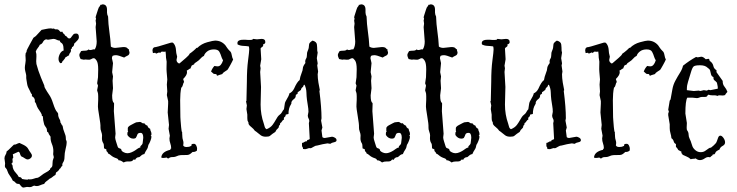

<svg xmlns="http://www.w3.org/2000/svg" viewBox="-32 -720 3355 874"><path d="M314.5 -567.4Q327.1 -567.4 327.1 -550.8Q327.1 -543 319.8 -535.6Q312.5 -528.3 309.6 -524.9Q306.6 -521.5 305.7 -521.5Q305.7 -508.8 294.9 -504.9L295.9 -502.9Q295.9 -499 290 -495.1Q291 -494.1 291 -488.8Q291 -483.4 286.6 -479Q282.2 -474.6 282.2 -467.8Q277.3 -466.8 274.4 -463.9Q271.5 -460.9 266.6 -460Q264.6 -455.1 261.7 -451.7Q258.8 -448.2 255.9 -444.3Q252 -442.4 251 -437.5Q250 -432.6 244.1 -432.6H242.2Q234.4 -440.4 234.4 -451.7Q234.4 -462.9 240.7 -475.1Q247.1 -487.3 257.8 -490.2Q256.8 -497.1 256.8 -503.4Q256.8 -509.8 254.4 -516.1Q252 -522.5 246.6 -525.4Q241.2 -528.3 240.2 -535.2Q232.4 -535.2 225.6 -539.1Q218.8 -543 210.9 -543L186.5 -539.1Q183.6 -539.1 177.7 -541Q168 -538.1 163.6 -528.8Q159.2 -519.5 149.4 -516.6Q145.5 -507.8 139.6 -501Q133.8 -494.1 130.9 -485.4Q134.8 -473.6 133.8 -462.9Q132.8 -452.1 132.8 -441.4L133.8 -428.7Q141.6 -398.4 154.8 -366.2Q168 -334 168.9 -332.5Q169.9 -331.1 169.9 -327.6Q169.9 -324.2 173.8 -317.4Q177.7 -310.5 182.1 -303.2Q186.5 -295.9 191.4 -289.1Q196.3 -282.2 200.7 -272.9Q205.1 -263.7 210 -248.5Q214.8 -233.4 219.2 -224.1Q223.6 -214.8 226.1 -212.4Q228.5 -210 231 -206.1Q233.4 -202.1 232.9 -198.2Q232.4 -194.3 234.4 -188Q236.3 -181.6 239.7 -176.3Q243.2 -170.9 243.2 -162.1Q246.1 -159.2 247.6 -154.8Q249 -150.4 252.9 -147.5Q254.9 -131.8 261.2 -117.2Q267.6 -102.5 267.6 -92.3Q267.6 -82 269.5 -81.1Q271.5 -80.1 271.5 -70.8Q271.5 -61.5 266.6 -42Q261.7 -22.5 261.7 -6.3Q261.7 9.8 255.9 18.1Q250 26.4 252 35.2Q247.1 37.1 245.1 42.5Q243.2 47.9 237.3 49.8Q238.3 50.8 238.3 51.8Q238.3 52.7 231.9 58.6Q225.6 64.5 223.6 64.5Q220.7 73.2 220.7 76.2Q212.9 80.1 207 85.4Q201.2 90.8 193.4 93.8Q187.5 99.6 180.2 104.5Q172.9 109.4 168.9 117.2Q160.2 119.1 151.4 123Q142.6 127 136.2 127Q129.9 127 124 125Q119.1 126 114.7 128.9Q110.4 131.8 103.5 131.8L90.8 130.9L75.2 133.8Q69.3 133.8 64.5 127.9Q59.6 122.1 55.7 117.2H52.7Q43 117.2 38.6 111.3Q34.2 105.5 26.4 102.5Q20.5 89.8 12.7 79.6Q4.9 69.3 2 59.1Q-1 48.8 -5.4 45.4Q-9.8 42 -9.8 36.1L-8.8 23.4L-11.7 1Q-11.7 -7.8 -6.8 -15.1Q-2 -22.5 -2 -30.3Q0 -30.3 31.2 -61.5Q39.1 -61.5 43.9 -64.5Q48.8 -67.4 56.6 -69.3L75.2 -60.5Q90.8 -52.7 96.2 -42.5Q101.6 -32.2 107.4 -24.9Q113.3 -17.6 113.3 -11.2Q113.3 -4.9 106.9 0.5Q100.6 5.9 94.2 5.9Q87.9 5.9 80.6 0.5Q73.2 -4.9 65.4 -7.8Q60.5 -12.7 59.1 -20Q57.6 -27.3 51.8 -29.3L26.4 -17.6L28.3 -3.9V-2Q23.4 2 25.4 11.7Q27.3 21.5 19.5 25.4Q25.4 30.3 25.4 36.1Q25.4 42 28.8 50.3Q32.2 58.6 40.5 67.4Q48.8 76.2 53.7 85.9H55.7Q64.5 85.9 68.4 94.7Q83 97.7 89.8 97.7H94.7L96.7 95.7L102.5 96.7Q113.3 96.7 122.1 93.3Q130.9 89.8 140.6 88.9Q148.4 85 154.3 80.1Q160.2 75.2 166 71.3Q171.9 67.4 177.7 64.5Q183.6 61.5 189.5 57.6L191.4 53.7H195.3Q196.3 51.8 195.8 50.8Q195.3 49.8 196.8 47.4Q198.2 44.9 201.2 43Q204.1 41 205.6 37.1Q207 33.2 207 24.9Q207 16.6 208 11.7Q209 6.8 210.9 2.4Q212.9 -2 212.9 -4.9L210 -17.6L210.9 -32.2Q210.9 -48.8 204.1 -64.9Q197.3 -81.1 198.2 -97.7Q194.3 -103.5 190.4 -109.4L187.5 -117.2L182.6 -120.1L180.7 -133.8Q178.7 -138.7 173.8 -145Q168.9 -151.4 168 -158.2Q167 -165 165.5 -169.4Q164.1 -173.8 164.1 -179.7Q164.1 -185.5 163.1 -189.5Q161.1 -193.4 159.7 -191.9Q158.2 -190.4 158.2 -197.3V-198.2Q155.3 -206.1 147.5 -216.8Q139.6 -227.5 136.2 -235.8Q132.8 -244.1 131.8 -248.5Q130.9 -252.9 126 -255.9Q127 -256.8 127 -259.8Q127 -275.4 113.3 -282.2V-289.1Q113.3 -293 111.8 -293Q110.4 -293 109.4 -294.9L103.5 -307.6Q93.8 -324.2 91.8 -336.4Q89.8 -348.6 88.4 -356.9Q86.9 -365.2 87.4 -370.6Q87.9 -376 86.4 -382.3Q85 -388.7 83 -396.5Q81.1 -404.3 81.1 -411.6Q81.1 -418.9 83.5 -432.1Q85.9 -445.3 84.5 -456.5Q83 -467.8 85 -478.5L88.9 -483.4V-487.3Q88.9 -491.2 104 -518.6Q119.1 -545.9 120.1 -547.9Q122.1 -549.8 125.5 -551.8Q128.9 -553.7 130.9 -555.7L157.2 -584Q168 -585.9 178.7 -588.4Q189.5 -590.8 200.2 -590.8L210 -588.9Q211.9 -588.9 211.9 -590.3Q211.9 -591.8 213.9 -590.8L215.8 -587.9Q219.7 -585.9 224.6 -586.4Q229.5 -586.9 232.9 -585Q236.3 -583 239.7 -578.6Q243.2 -574.2 245.1 -574.7Q247.1 -575.2 248 -575.2Q249 -575.2 251 -576.2L252.9 -574.2Q253.9 -569.3 256.8 -567.4Q259.8 -565.4 263.7 -560.5V-556.6L267.6 -557.6Q277.3 -544.9 282.7 -544.9Q288.1 -544.9 290.5 -548.3Q293 -551.8 295.9 -555.7Q298.8 -559.6 302.2 -563.5Q305.7 -567.4 314.5 -567.4Z M587.9 -163.1 604.5 -165Q609.4 -165 613.8 -161.1Q618.2 -157.2 625 -159.2Q627.9 -152.3 639.6 -147.5Q640.6 -138.7 651.4 -133.8Q652.3 -126 655.3 -120.6Q658.2 -115.2 657.2 -107.4V-105.5L654.3 -103.5Q654.3 -101.6 655.8 -101.6Q657.2 -101.6 657.2 -96.2Q657.2 -90.8 652.8 -79.1Q648.4 -67.4 643.6 -60.5Q641.6 -46.9 635.7 -38.6Q629.9 -30.3 625 -18.6Q616.2 -17.6 609.4 -10.7Q602.5 -3.9 599.6 -4.4Q596.7 -4.9 591.3 -2Q585.9 1 583 7.8L578.1 5.9Q575.2 5.9 573.2 9.3Q571.3 12.7 565.4 14.2Q559.6 15.6 549.8 15.1Q540 14.6 530.3 19.5Q517.6 8.8 507.8 9.8Q505.9 2.9 498 0.5Q490.2 -2 483.9 -5.4Q477.5 -8.8 472.2 -13.7Q466.8 -18.6 460 -21.5Q459 -27.3 455.1 -29.8Q451.2 -32.2 452.1 -40L441.4 -44.9V-48.8Q441.4 -63.5 438 -68.4Q434.6 -73.2 433.1 -80.1Q431.6 -86.9 432.1 -92.3Q432.6 -97.7 432.6 -104Q432.6 -110.4 428.7 -121.1Q424.8 -131.8 425.3 -140.1Q425.8 -148.4 424.3 -160.2Q422.9 -171.9 419.9 -189.5Q417 -207 415 -221.2Q413.1 -235.4 414.1 -245.6Q415 -255.9 415 -265.6V-282.2Q415 -294.9 412.6 -300.8Q410.2 -306.6 410.2 -309.6L414.1 -330.1L410.2 -340.8L414.1 -368.2L415 -404.3Q415 -433.6 407.7 -444.3Q400.4 -455.1 395 -455.1Q389.6 -455.1 383.8 -451.2Q377.9 -447.3 369.6 -448.2Q361.3 -449.2 356.4 -449.2L349.6 -448.2L335 -451.2Q329.1 -462.9 329.1 -468.8Q329.1 -474.6 332 -478.5Q335 -482.4 336.9 -487.3Q343.8 -489.3 355 -489.3Q366.2 -489.3 371.1 -495.1Q374 -492.2 378.9 -492.2Q383.8 -492.2 388.7 -494.1Q393.6 -496.1 399.4 -495.1Q408.2 -508.8 408.2 -531.2L403.3 -596.7L405.3 -612.3L403.3 -627Q405.3 -632.8 405.3 -634.8L403.3 -640.6Q403.3 -643.6 407.7 -656.7Q412.1 -669.9 414.1 -676.3Q416 -682.6 417.5 -685.5Q418.9 -688.5 421.9 -691.4Q424.8 -694.3 424.8 -698.2H428.7L434.6 -700.2Q455.1 -700.2 455.1 -675.8V-663.1Q455.1 -654.3 460 -644.5Q460.9 -610.4 465.8 -576.7Q470.7 -543 472.7 -507.8Q481.4 -502 493.2 -502L529.3 -505.9Q543.9 -505.9 547.9 -500.5Q551.8 -495.1 555.7 -495.1L554.7 -492.2L557.6 -481.4Q557.6 -470.7 548.8 -466.8Q540 -462.9 533.2 -458Q505.9 -468.8 496.1 -468.8Q486.3 -468.8 480.5 -465.8Q477.5 -460 477.5 -455.1L482.4 -432.6L478.5 -391.6L482.4 -372.1L480.5 -352.5L482.4 -318.4L478.5 -286.1Q478.5 -255.9 486.3 -252Q487.3 -251 487.3 -247.1L486.3 -213.9L494.1 -111.3L492.2 -94.7Q492.2 -87.9 496.1 -76.2Q500 -64.5 502 -57.6Q503.9 -50.8 505.9 -48.3Q507.8 -45.9 511.7 -44.9Q515.6 -43.9 518.1 -42Q520.5 -40 520.5 -38.1Q520.5 -36.1 522.5 -33.2Q524.4 -30.3 532.2 -26.4Q540 -22.5 548.3 -22.5Q556.6 -22.5 565.9 -26.4Q575.2 -30.3 582 -34.7Q588.9 -39.1 594.7 -43.5Q600.6 -47.9 607.4 -48.8L606.4 -50.8Q606.4 -54.7 610.8 -58.1Q615.2 -61.5 617.2 -67.4L620.1 -92.8Q620.1 -115.2 607.9 -115.2Q595.7 -115.2 593.3 -107.4Q590.8 -99.6 585.9 -91.8Q581.1 -88.9 575.2 -88.9Q558.6 -88.9 547.9 -105.5V-114.3Q547.9 -120.1 551.8 -120.1Q549.8 -122.1 549.8 -125V-137.7Q551.8 -144.5 563 -150.4Q574.2 -156.2 579.6 -159.2Q585 -162.1 587.9 -163.1Z M774.4 -461.9 771.5 -447.3Q771.5 -436.5 783.2 -430.7Q786.1 -431.6 793 -438Q799.8 -444.3 814.5 -456.5Q829.1 -468.8 831.1 -475.6Q838.9 -480.5 849.6 -489.7Q860.4 -499 862.3 -502H866.2Q884.8 -520.5 911.6 -527.8Q938.5 -535.2 947.3 -535.2Q975.6 -535.2 994.1 -513.7Q998 -507.8 1002.4 -501.5Q1006.8 -495.1 1014.6 -487.3Q1020.5 -483.4 1022.9 -469.2Q1025.4 -455.1 1029.3 -449.2Q1027.3 -445.3 1023.9 -438Q1020.5 -430.7 1016.1 -423.3Q1011.7 -416 1008.3 -409.7Q1004.9 -403.3 1002.4 -401.4Q1000 -399.4 991.2 -394Q982.4 -388.7 979.5 -382.8Q978.5 -381.8 970.2 -379.9Q961.9 -377.9 960 -376H958Q955.1 -375 954.6 -377.9Q954.1 -380.9 952.1 -382.8H948.2Q940.4 -382.8 937.5 -386.7L928.7 -394.5Q934.6 -410.2 944.3 -419.9Q952.1 -418 959 -418Q974.6 -418 983.4 -445.3Q977.5 -455.1 975.1 -463.9Q972.7 -472.7 966.8 -483.9Q960.9 -495.1 941.9 -495.1Q922.9 -495.1 911.1 -485.8Q899.4 -476.6 896.5 -465.8Q887.7 -461.9 880.9 -453.6Q874 -445.3 863.3 -438.5Q852.5 -431.6 852.5 -430.2Q852.5 -428.7 852.1 -427.7Q851.6 -426.8 849.1 -425.8Q846.7 -424.8 840.8 -421.9Q838.9 -418.9 837.9 -415.5Q836.9 -412.1 835 -408.2Q830.1 -407.2 826.7 -403.8Q823.2 -400.4 818.4 -399.4L819.3 -390.6Q819.3 -377.9 801.8 -360.4L805.7 -347.7V-346.7Q801.8 -340.8 800.3 -333Q798.8 -325.2 793 -320.3Q788.1 -295.9 788.1 -263.7L789.1 -186.5Q789.1 -181.6 790 -171.4Q791 -161.1 792.5 -141.6Q793.9 -122.1 797.9 -115.2L796.9 -111.3Q797.9 -109.4 797.9 -100.1Q797.9 -90.8 801.3 -80.6Q804.7 -70.3 801.8 -58.6Q804.7 -50.8 817.4 -50.8Q830.1 -50.8 835 -54.7H835.9Q839.8 -54.7 839.4 -57.6Q838.9 -60.5 840.8 -63.5Q844.7 -65.4 851.1 -65.4Q857.4 -65.4 861.3 -57.6Q865.2 -49.8 865.2 -43.5Q865.2 -37.1 864.3 -34.2Q855.5 -27.3 844.7 -28.3Q841.8 -26.4 838.4 -22.9Q835 -19.5 829.1 -16.6Q823.2 -13.7 805.7 -14.2Q788.1 -14.6 780.8 -12.2Q773.4 -9.8 772 -8.8Q770.5 -7.8 765.1 -6.3Q759.8 -4.9 751 -4.9Q742.2 -4.9 735.4 1H733.4Q730.5 1 729.5 -0.5Q728.5 -2 726.6 -2.9Q716.8 -1 710.9 -1Q705.1 -1 702.1 -2.9Q704.1 -29.3 743.2 -38.1Q743.2 -43 747.1 -43.9V-45.9Q747.1 -56.6 743.2 -67.4Q739.3 -78.1 739.3 -89.8L741.2 -102.5L735.4 -133.8L737.3 -151.4L731.4 -208L733.4 -248Q733.4 -253.9 733.4 -259.8L727.5 -287.1L729.5 -303.7L727.5 -335L729.5 -358.4L726.6 -392.6Q725.6 -404.3 726.1 -416Q726.6 -427.7 726.6 -439.5L723.6 -458Q723.6 -469.7 721.7 -485.4Q715.8 -483.4 708.5 -484.9Q701.2 -486.3 697.3 -478.5Q693.4 -481.4 692.4 -481.4L677.7 -475.6Q676.8 -480.5 672.4 -479.5Q668 -478.5 665 -478.5H664.1Q662.1 -487.3 662.1 -490.2Q662.1 -505.9 677.7 -505.9L689.5 -508.8Q720.7 -517.6 734.9 -522.5Q749 -527.3 752.9 -526.4Q756.8 -525.4 760.7 -519.5Q764.6 -513.7 766.6 -506.8Q768.6 -500 769 -492.7Q769.5 -485.4 770.5 -478.5Z M1436.5 -63.5 1412.1 -57.6Q1404.3 -57.6 1397 -52.7Q1389.6 -47.9 1385.7 -46.4Q1381.8 -44.9 1379.4 -45.4Q1377 -45.9 1375 -45.9L1359.4 -41H1353.5L1350.6 -42Q1346.7 -40 1347.2 -43Q1347.7 -45.9 1346.2 -48.8Q1344.7 -51.8 1343.8 -52.7Q1342.8 -53.7 1342.8 -58.6V-69.3Q1349.6 -70.3 1353.5 -73.7Q1357.4 -77.1 1365.2 -77.1Q1365.2 -83 1370.6 -83.5Q1376 -84 1377.9 -87.9L1374 -159.2L1376 -168.9Q1376 -174.8 1372.6 -180.7Q1369.1 -186.5 1369.1 -194.3L1372.1 -210.9Q1372.1 -224.6 1369.6 -237.8Q1367.2 -251 1365.2 -266.6Q1363.3 -282.2 1362.8 -299.8Q1362.3 -317.4 1354.5 -334H1352.5Q1350.6 -334 1349.6 -330.1Q1348.6 -326.2 1346.7 -324.2Q1338.9 -319.3 1337.9 -310.5Q1334 -308.6 1331.1 -305.7Q1328.1 -302.7 1323.2 -300.8V-298.8Q1324.2 -293.9 1320.8 -292Q1317.4 -290 1314.5 -288.1V-286.1Q1314.5 -275.4 1307.1 -270Q1299.8 -264.6 1296.9 -259.8Q1293.9 -254.9 1294.4 -252.4Q1294.9 -250 1293.9 -247.6Q1293 -245.1 1292 -244.1Q1281.2 -227.5 1281.2 -201.2L1268.6 -198.2Q1268.6 -190.4 1263.7 -187.5Q1258.8 -184.6 1260.7 -175.8Q1254.9 -173.8 1252 -168Q1249 -162.1 1243.2 -159.2V-156.2Q1243.2 -151.4 1240.2 -149.9Q1237.3 -148.4 1237.3 -143.6Q1237.3 -138.7 1231.4 -133.8Q1225.6 -128.9 1224.1 -125Q1222.7 -121.1 1220.7 -119.1L1209 -111.3Q1201.2 -105.5 1196.8 -101.6Q1192.4 -97.7 1178.2 -97.7Q1164.1 -97.7 1155.3 -104Q1146.5 -110.4 1141.1 -115.2Q1135.7 -120.1 1127.9 -125Q1123 -132.8 1113.3 -140.6Q1103.5 -148.4 1101.1 -152.8Q1098.6 -157.2 1099.1 -160.2Q1099.6 -163.1 1096.7 -167Q1093.8 -170.9 1093.8 -182.6V-198.2Q1089.8 -221.7 1089.8 -223.6L1091.8 -240.2L1087.9 -258.8L1089.8 -260.7L1091.8 -347.7Q1091.8 -404.3 1097.2 -444.8Q1102.5 -485.4 1102.5 -494.6Q1102.5 -503.9 1100.6 -508.8Q1087.9 -510.7 1074.7 -511.2Q1061.5 -511.7 1049.8 -517.6Q1048.8 -519.5 1048.8 -524.4Q1048.8 -541 1085 -539.1Q1093.8 -538.1 1098.6 -538.1H1107.4Q1111.3 -538.1 1116.2 -539.1L1120.1 -543L1137.7 -541L1159.2 -543Q1175.8 -543 1175.8 -528.3Q1175.8 -520.5 1165 -517.6Q1166 -516.6 1166 -512.7Q1166 -508.8 1160.2 -505.4Q1154.3 -502 1154.3 -499L1157.2 -450.2L1152.3 -420.9L1154.3 -409.2L1152.3 -392.6L1156.2 -324.2L1154.3 -244.1Q1154.3 -198.2 1168.9 -157.2Q1170.9 -150.4 1172.9 -143.1Q1174.8 -135.7 1181.6 -131.8Q1200.2 -139.6 1209 -151.9Q1217.8 -164.1 1222.2 -172.4Q1226.6 -180.7 1231 -187Q1235.4 -193.4 1238.8 -195.8Q1242.2 -198.2 1246.1 -202.1Q1250 -206.1 1252.9 -211.9Q1255.9 -217.8 1260.7 -222.7Q1262.7 -232.4 1263.7 -242.7Q1264.6 -252.9 1267.6 -257.8Q1285.2 -287.1 1285.2 -294.9Q1298.8 -300.8 1306.6 -316.4Q1320.3 -347.7 1332 -355.5Q1334 -370.1 1340.3 -385.7Q1346.7 -401.4 1346.7 -409.7Q1346.7 -418 1358.4 -433.6Q1357.4 -434.6 1357.4 -440.9Q1357.4 -447.3 1361.3 -453.1Q1365.2 -459 1365.2 -470.2Q1365.2 -481.4 1367.7 -485.8Q1370.1 -490.2 1372.1 -497.1Q1374 -503.9 1374 -508.8Q1374 -513.7 1375 -517.6Q1375 -525.4 1390.6 -535.2Q1409.2 -530.3 1410.6 -517.1Q1412.1 -503.9 1412.1 -489.3L1414.1 -480.5L1410.2 -455.1L1414.1 -431.6L1412.1 -421.9L1416 -394.5L1414.1 -381.8Q1414.1 -365.2 1417.5 -343.8Q1420.9 -322.3 1422.4 -317.9Q1423.8 -313.5 1423.8 -310.5Q1423.8 -307.6 1421.9 -306.6Q1431.6 -230.5 1431.6 -181.6L1429.7 -170.9L1435.5 -139.6L1431.6 -126L1435.5 -95.7Q1439.5 -91.8 1446.3 -91.8L1479.5 -97.7Q1484.4 -97.7 1492.2 -93.3Q1500 -88.9 1500 -82Q1500 -75.2 1491.2 -73.2Q1482.4 -71.3 1479 -69.8Q1475.6 -68.4 1474.1 -66.9Q1472.7 -65.4 1470.7 -65.4L1459 -67.4Z M1764.6 -163.1 1781.2 -165Q1786.1 -165 1790.5 -161.1Q1794.9 -157.2 1801.8 -159.2Q1804.7 -152.3 1816.4 -147.5Q1817.4 -138.7 1828.1 -133.8Q1829.1 -126 1832 -120.6Q1835 -115.2 1834 -107.4V-105.5L1831.1 -103.5Q1831.1 -101.6 1832.5 -101.6Q1834 -101.6 1834 -96.2Q1834 -90.8 1829.6 -79.1Q1825.2 -67.4 1820.3 -60.5Q1818.4 -46.9 1812.5 -38.6Q1806.6 -30.3 1801.8 -18.6Q1793 -17.6 1786.1 -10.7Q1779.3 -3.9 1776.4 -4.4Q1773.4 -4.9 1768.1 -2Q1762.7 1 1759.8 7.8L1754.9 5.9Q1752 5.9 1750 9.3Q1748 12.7 1742.2 14.2Q1736.3 15.6 1726.6 15.1Q1716.8 14.6 1707 19.5Q1694.3 8.8 1684.6 9.8Q1682.6 2.9 1674.8 0.5Q1667 -2 1660.6 -5.4Q1654.3 -8.8 1648.9 -13.7Q1643.6 -18.6 1636.7 -21.5Q1635.7 -27.3 1631.8 -29.8Q1627.9 -32.2 1628.9 -40L1618.2 -44.9V-48.8Q1618.2 -63.5 1614.7 -68.4Q1611.3 -73.2 1609.9 -80.1Q1608.4 -86.9 1608.9 -92.3Q1609.4 -97.7 1609.4 -104Q1609.4 -110.4 1605.5 -121.1Q1601.6 -131.8 1602.1 -140.1Q1602.5 -148.4 1601.1 -160.2Q1599.6 -171.9 1596.7 -189.5Q1593.8 -207 1591.8 -221.2Q1589.8 -235.4 1590.8 -245.6Q1591.8 -255.9 1591.8 -265.6V-282.2Q1591.8 -294.9 1589.4 -300.8Q1586.9 -306.6 1586.9 -309.6L1590.8 -330.1L1586.9 -340.8L1590.8 -368.2L1591.8 -404.3Q1591.8 -433.6 1584.5 -444.3Q1577.1 -455.1 1571.8 -455.1Q1566.4 -455.1 1560.5 -451.2Q1554.7 -447.3 1546.4 -448.2Q1538.1 -449.2 1533.2 -449.2L1526.4 -448.2L1511.7 -451.2Q1505.9 -462.9 1505.9 -468.8Q1505.9 -474.6 1508.8 -478.5Q1511.7 -482.4 1513.7 -487.3Q1520.5 -489.3 1531.7 -489.3Q1543 -489.3 1547.9 -495.1Q1550.8 -492.2 1555.7 -492.2Q1560.5 -492.2 1565.4 -494.1Q1570.3 -496.1 1576.2 -495.1Q1585 -508.8 1585 -531.2L1580.1 -596.7L1582 -612.3L1580.1 -627Q1582 -632.8 1582 -634.8L1580.1 -640.6Q1580.1 -643.6 1584.5 -656.7Q1588.9 -669.9 1590.8 -676.3Q1592.8 -682.6 1594.2 -685.5Q1595.7 -688.5 1598.6 -691.4Q1601.6 -694.3 1601.6 -698.2H1605.5L1611.3 -700.2Q1631.8 -700.2 1631.8 -675.8V-663.1Q1631.8 -654.3 1636.7 -644.5Q1637.7 -610.4 1642.6 -576.7Q1647.5 -543 1649.4 -507.8Q1658.2 -502 1669.9 -502L1706.1 -505.9Q1720.7 -505.9 1724.6 -500.5Q1728.5 -495.1 1732.4 -495.1L1731.4 -492.2L1734.4 -481.4Q1734.4 -470.7 1725.6 -466.8Q1716.8 -462.9 1710 -458Q1682.6 -468.8 1672.9 -468.8Q1663.1 -468.8 1657.2 -465.8Q1654.3 -460 1654.3 -455.1L1659.2 -432.6L1655.3 -391.6L1659.2 -372.1L1657.2 -352.5L1659.2 -318.4L1655.3 -286.1Q1655.3 -255.9 1663.1 -252Q1664.1 -251 1664.1 -247.1L1663.1 -213.9L1670.9 -111.3L1668.9 -94.7Q1668.9 -87.9 1672.9 -76.2Q1676.8 -64.5 1678.7 -57.6Q1680.7 -50.8 1682.6 -48.3Q1684.6 -45.9 1688.5 -44.9Q1692.4 -43.9 1694.8 -42Q1697.3 -40 1697.3 -38.1Q1697.3 -36.1 1699.2 -33.2Q1701.2 -30.3 1709 -26.4Q1716.8 -22.5 1725.1 -22.5Q1733.4 -22.5 1742.7 -26.4Q1752 -30.3 1758.8 -34.7Q1765.6 -39.1 1771.5 -43.5Q1777.3 -47.9 1784.2 -48.8L1783.2 -50.8Q1783.2 -54.7 1787.6 -58.1Q1792 -61.5 1793.9 -67.4L1796.9 -92.8Q1796.9 -115.2 1784.7 -115.2Q1772.5 -115.2 1770 -107.4Q1767.6 -99.6 1762.7 -91.8Q1757.8 -88.9 1752 -88.9Q1735.4 -88.9 1724.6 -105.5V-114.3Q1724.6 -120.1 1728.5 -120.1Q1726.6 -122.1 1726.6 -125V-137.7Q1728.5 -144.5 1739.7 -150.4Q1751 -156.2 1756.3 -159.2Q1761.7 -162.1 1764.6 -163.1Z M2081.1 -163.1 2097.7 -165Q2102.5 -165 2106.9 -161.1Q2111.3 -157.2 2118.2 -159.2Q2121.1 -152.3 2132.8 -147.5Q2133.8 -138.7 2144.5 -133.8Q2145.5 -126 2148.4 -120.6Q2151.4 -115.2 2150.4 -107.4V-105.5L2147.5 -103.5Q2147.5 -101.6 2148.9 -101.6Q2150.4 -101.6 2150.4 -96.2Q2150.4 -90.8 2146 -79.1Q2141.6 -67.4 2136.7 -60.5Q2134.8 -46.9 2128.9 -38.6Q2123 -30.3 2118.2 -18.6Q2109.4 -17.6 2102.5 -10.7Q2095.7 -3.9 2092.8 -4.4Q2089.8 -4.9 2084.5 -2Q2079.1 1 2076.2 7.8L2071.3 5.9Q2068.4 5.9 2066.4 9.3Q2064.5 12.7 2058.6 14.2Q2052.7 15.6 2043 15.1Q2033.2 14.6 2023.4 19.5Q2010.7 8.8 2001 9.8Q1999 2.9 1991.2 0.5Q1983.4 -2 1977.1 -5.4Q1970.7 -8.8 1965.3 -13.7Q1960 -18.6 1953.1 -21.5Q1952.1 -27.3 1948.2 -29.8Q1944.3 -32.2 1945.3 -40L1934.6 -44.9V-48.8Q1934.6 -63.5 1931.2 -68.4Q1927.7 -73.2 1926.3 -80.1Q1924.8 -86.9 1925.3 -92.3Q1925.8 -97.7 1925.8 -104Q1925.8 -110.4 1921.9 -121.1Q1918 -131.8 1918.5 -140.1Q1918.9 -148.4 1917.5 -160.2Q1916 -171.9 1913.1 -189.5Q1910.2 -207 1908.2 -221.2Q1906.2 -235.4 1907.2 -245.6Q1908.2 -255.9 1908.2 -265.6V-282.2Q1908.2 -294.9 1905.8 -300.8Q1903.3 -306.6 1903.3 -309.6L1907.2 -330.1L1903.3 -340.8L1907.2 -368.2L1908.2 -404.3Q1908.2 -433.6 1900.9 -444.3Q1893.6 -455.1 1888.2 -455.1Q1882.8 -455.1 1877 -451.2Q1871.1 -447.3 1862.8 -448.2Q1854.5 -449.2 1849.6 -449.2L1842.8 -448.2L1828.1 -451.2Q1822.3 -462.9 1822.3 -468.8Q1822.3 -474.6 1825.2 -478.5Q1828.1 -482.4 1830.1 -487.3Q1836.9 -489.3 1848.1 -489.3Q1859.4 -489.3 1864.3 -495.1Q1867.2 -492.2 1872.1 -492.2Q1877 -492.2 1881.8 -494.1Q1886.7 -496.1 1892.6 -495.1Q1901.4 -508.8 1901.4 -531.2L1896.5 -596.7L1898.4 -612.3L1896.5 -627Q1898.4 -632.8 1898.4 -634.8L1896.5 -640.6Q1896.5 -643.6 1900.9 -656.7Q1905.3 -669.9 1907.2 -676.3Q1909.2 -682.6 1910.6 -685.5Q1912.1 -688.5 1915 -691.4Q1918 -694.3 1918 -698.2H1921.9L1927.7 -700.2Q1948.2 -700.2 1948.2 -675.8V-663.1Q1948.2 -654.3 1953.1 -644.5Q1954.1 -610.4 1959 -576.7Q1963.9 -543 1965.8 -507.8Q1974.6 -502 1986.3 -502L2022.5 -505.9Q2037.1 -505.9 2041 -500.5Q2044.9 -495.1 2048.8 -495.1L2047.9 -492.2L2050.8 -481.4Q2050.8 -470.7 2042 -466.8Q2033.2 -462.9 2026.4 -458Q1999 -468.8 1989.3 -468.8Q1979.5 -468.8 1973.6 -465.8Q1970.7 -460 1970.7 -455.1L1975.6 -432.6L1971.7 -391.6L1975.6 -372.1L1973.6 -352.5L1975.6 -318.4L1971.7 -286.1Q1971.7 -255.9 1979.5 -252Q1980.5 -251 1980.5 -247.1L1979.5 -213.9L1987.3 -111.3L1985.4 -94.7Q1985.4 -87.9 1989.3 -76.2Q1993.2 -64.5 1995.1 -57.6Q1997.1 -50.8 1999 -48.3Q2001 -45.9 2004.9 -44.9Q2008.8 -43.9 2011.2 -42Q2013.7 -40 2013.7 -38.1Q2013.7 -36.1 2015.6 -33.2Q2017.6 -30.3 2025.4 -26.4Q2033.2 -22.5 2041.5 -22.5Q2049.8 -22.5 2059.1 -26.4Q2068.4 -30.3 2075.2 -34.7Q2082 -39.1 2087.9 -43.5Q2093.8 -47.9 2100.6 -48.8L2099.6 -50.8Q2099.6 -54.7 2104 -58.1Q2108.4 -61.5 2110.4 -67.4L2113.3 -92.8Q2113.3 -115.2 2101.1 -115.2Q2088.9 -115.2 2086.4 -107.4Q2084 -99.6 2079.1 -91.8Q2074.2 -88.9 2068.4 -88.9Q2051.8 -88.9 2041 -105.5V-114.3Q2041 -120.1 2044.9 -120.1Q2043 -122.1 2043 -125V-137.7Q2044.9 -144.5 2056.2 -150.4Q2067.4 -156.2 2072.8 -159.2Q2078.1 -162.1 2081.1 -163.1Z M2548.8 -63.5 2524.4 -57.6Q2516.6 -57.6 2509.3 -52.7Q2502 -47.9 2498 -46.4Q2494.1 -44.9 2491.7 -45.4Q2489.3 -45.9 2487.3 -45.9L2471.7 -41H2465.8L2462.9 -42Q2459 -40 2459.5 -43Q2460 -45.9 2458.5 -48.8Q2457 -51.8 2456.1 -52.7Q2455.1 -53.7 2455.1 -58.6V-69.3Q2461.9 -70.3 2465.8 -73.7Q2469.7 -77.1 2477.5 -77.1Q2477.5 -83 2482.9 -83.5Q2488.3 -84 2490.2 -87.9L2486.3 -159.2L2488.3 -168.9Q2488.3 -174.8 2484.9 -180.7Q2481.4 -186.5 2481.4 -194.3L2484.4 -210.9Q2484.4 -224.6 2481.9 -237.8Q2479.5 -251 2477.5 -266.6Q2475.6 -282.2 2475.1 -299.8Q2474.6 -317.4 2466.8 -334H2464.8Q2462.9 -334 2461.9 -330.1Q2460.9 -326.2 2459 -324.2Q2451.2 -319.3 2450.2 -310.5Q2446.3 -308.6 2443.4 -305.7Q2440.4 -302.7 2435.5 -300.8V-298.8Q2436.5 -293.9 2433.1 -292Q2429.7 -290 2426.8 -288.1V-286.1Q2426.8 -275.4 2419.4 -270Q2412.1 -264.6 2409.2 -259.8Q2406.2 -254.9 2406.7 -252.4Q2407.2 -250 2406.2 -247.6Q2405.3 -245.1 2404.3 -244.1Q2393.6 -227.5 2393.6 -201.2L2380.9 -198.2Q2380.9 -190.4 2376 -187.5Q2371.1 -184.6 2373 -175.8Q2367.2 -173.8 2364.3 -168Q2361.3 -162.1 2355.5 -159.2V-156.2Q2355.5 -151.4 2352.5 -149.9Q2349.6 -148.4 2349.6 -143.6Q2349.6 -138.7 2343.8 -133.8Q2337.9 -128.9 2336.4 -125Q2335 -121.1 2333 -119.1L2321.3 -111.3Q2313.5 -105.5 2309.1 -101.6Q2304.7 -97.7 2290.5 -97.7Q2276.4 -97.7 2267.6 -104Q2258.8 -110.4 2253.4 -115.2Q2248 -120.1 2240.2 -125Q2235.4 -132.8 2225.6 -140.6Q2215.8 -148.4 2213.4 -152.8Q2210.9 -157.2 2211.4 -160.2Q2211.9 -163.1 2209 -167Q2206.1 -170.9 2206.1 -182.6V-198.2Q2202.1 -221.7 2202.1 -223.6L2204.1 -240.2L2200.2 -258.8L2202.1 -260.7L2204.1 -347.7Q2204.1 -404.3 2209.5 -444.8Q2214.8 -485.4 2214.8 -494.6Q2214.8 -503.9 2212.9 -508.8Q2200.2 -510.7 2187 -511.2Q2173.8 -511.7 2162.1 -517.6Q2161.1 -519.5 2161.1 -524.4Q2161.1 -541 2197.3 -539.1Q2206.1 -538.1 2210.9 -538.1H2219.7Q2223.6 -538.1 2228.5 -539.1L2232.4 -543L2250 -541L2271.5 -543Q2288.1 -543 2288.1 -528.3Q2288.1 -520.5 2277.3 -517.6Q2278.3 -516.6 2278.3 -512.7Q2278.3 -508.8 2272.5 -505.4Q2266.6 -502 2266.6 -499L2269.5 -450.2L2264.6 -420.9L2266.6 -409.2L2264.6 -392.6L2268.6 -324.2L2266.6 -244.1Q2266.6 -198.2 2281.2 -157.2Q2283.2 -150.4 2285.2 -143.1Q2287.1 -135.7 2293.9 -131.8Q2312.5 -139.6 2321.3 -151.9Q2330.1 -164.1 2334.5 -172.4Q2338.9 -180.7 2343.3 -187Q2347.7 -193.4 2351.1 -195.8Q2354.5 -198.2 2358.4 -202.1Q2362.3 -206.1 2365.2 -211.9Q2368.2 -217.8 2373 -222.7Q2375 -232.4 2376 -242.7Q2377 -252.9 2379.9 -257.8Q2397.5 -287.1 2397.5 -294.9Q2411.1 -300.8 2418.9 -316.4Q2432.6 -347.7 2444.3 -355.5Q2446.3 -370.1 2452.6 -385.7Q2459 -401.4 2459 -409.7Q2459 -418 2470.7 -433.6Q2469.7 -434.6 2469.7 -440.9Q2469.7 -447.3 2473.6 -453.1Q2477.5 -459 2477.5 -470.2Q2477.5 -481.4 2480 -485.8Q2482.4 -490.2 2484.4 -497.1Q2486.3 -503.9 2486.3 -508.8Q2486.3 -513.7 2487.3 -517.6Q2487.3 -525.4 2502.9 -535.2Q2521.5 -530.3 2522.9 -517.1Q2524.4 -503.9 2524.4 -489.3L2526.4 -480.5L2522.5 -455.1L2526.4 -431.6L2524.4 -421.9L2528.3 -394.5L2526.4 -381.8Q2526.4 -365.2 2529.8 -343.8Q2533.2 -322.3 2534.7 -317.9Q2536.1 -313.5 2536.1 -310.5Q2536.1 -307.6 2534.2 -306.6Q2543.9 -230.5 2543.9 -181.6L2542 -170.9L2547.9 -139.6L2543.9 -126L2547.9 -95.7Q2551.8 -91.8 2558.6 -91.8L2591.8 -97.7Q2596.7 -97.7 2604.5 -93.3Q2612.3 -88.9 2612.3 -82Q2612.3 -75.2 2603.5 -73.2Q2594.7 -71.3 2591.3 -69.8Q2587.9 -68.4 2586.4 -66.9Q2585 -65.4 2583 -65.4L2571.3 -67.4Z M2744.1 -461.9 2741.2 -447.3Q2741.2 -436.5 2752.9 -430.7Q2755.9 -431.6 2762.7 -438Q2769.5 -444.3 2784.2 -456.5Q2798.8 -468.8 2800.8 -475.6Q2808.6 -480.5 2819.3 -489.7Q2830.1 -499 2832 -502H2835.9Q2854.5 -520.5 2881.3 -527.8Q2908.2 -535.2 2917 -535.2Q2945.3 -535.2 2963.9 -513.7Q2967.8 -507.8 2972.2 -501.5Q2976.6 -495.1 2984.4 -487.3Q2990.2 -483.4 2992.7 -469.2Q2995.1 -455.1 2999 -449.2Q2997.1 -445.3 2993.7 -438Q2990.2 -430.7 2985.8 -423.3Q2981.4 -416 2978 -409.7Q2974.6 -403.3 2972.2 -401.4Q2969.7 -399.4 2960.9 -394Q2952.1 -388.7 2949.2 -382.8Q2948.2 -381.8 2939.9 -379.9Q2931.6 -377.9 2929.7 -376H2927.7Q2924.8 -375 2924.3 -377.9Q2923.8 -380.9 2921.9 -382.8H2918Q2910.2 -382.8 2907.2 -386.7L2898.4 -394.5Q2904.3 -410.2 2914.1 -419.9Q2921.9 -418 2928.7 -418Q2944.3 -418 2953.1 -445.3Q2947.3 -455.1 2944.8 -463.9Q2942.4 -472.7 2936.5 -483.9Q2930.7 -495.1 2911.6 -495.1Q2892.6 -495.1 2880.9 -485.8Q2869.1 -476.6 2866.2 -465.8Q2857.4 -461.9 2850.6 -453.6Q2843.8 -445.3 2833 -438.5Q2822.3 -431.6 2822.3 -430.2Q2822.3 -428.7 2821.8 -427.7Q2821.3 -426.8 2818.8 -425.8Q2816.4 -424.8 2810.5 -421.9Q2808.6 -418.9 2807.6 -415.5Q2806.6 -412.1 2804.7 -408.2Q2799.8 -407.2 2796.4 -403.8Q2793 -400.4 2788.1 -399.4L2789.1 -390.6Q2789.1 -377.9 2771.5 -360.4L2775.4 -347.7V-346.7Q2771.5 -340.8 2770 -333Q2768.6 -325.2 2762.7 -320.3Q2757.8 -295.9 2757.8 -263.7L2758.8 -186.5Q2758.8 -181.6 2759.8 -171.4Q2760.7 -161.1 2762.2 -141.6Q2763.7 -122.1 2767.6 -115.2L2766.6 -111.3Q2767.6 -109.4 2767.6 -100.1Q2767.6 -90.8 2771 -80.6Q2774.4 -70.3 2771.5 -58.6Q2774.4 -50.8 2787.1 -50.8Q2799.8 -50.8 2804.7 -54.7H2805.7Q2809.6 -54.7 2809.1 -57.6Q2808.6 -60.5 2810.5 -63.5Q2814.5 -65.4 2820.8 -65.4Q2827.1 -65.4 2831.1 -57.6Q2835 -49.8 2835 -43.5Q2835 -37.1 2834 -34.2Q2825.2 -27.3 2814.5 -28.3Q2811.5 -26.4 2808.1 -22.9Q2804.7 -19.5 2798.8 -16.6Q2793 -13.7 2775.4 -14.2Q2757.8 -14.6 2750.5 -12.2Q2743.2 -9.8 2741.7 -8.8Q2740.2 -7.8 2734.9 -6.3Q2729.5 -4.9 2720.7 -4.9Q2711.9 -4.9 2705.1 1H2703.1Q2700.2 1 2699.2 -0.5Q2698.2 -2 2696.3 -2.9Q2686.5 -1 2680.7 -1Q2674.8 -1 2671.9 -2.9Q2673.8 -29.3 2712.9 -38.1Q2712.9 -43 2716.8 -43.9V-45.9Q2716.8 -56.6 2712.9 -67.4Q2709 -78.1 2709 -89.8L2710.9 -102.5L2705.1 -133.8L2707 -151.4L2701.2 -208L2703.1 -248Q2703.1 -253.9 2703.1 -259.8L2697.3 -287.1L2699.2 -303.7L2697.3 -335L2699.2 -358.4L2696.3 -392.6Q2695.3 -404.3 2695.8 -416Q2696.3 -427.7 2696.3 -439.5L2693.4 -458Q2693.4 -469.7 2691.4 -485.4Q2685.5 -483.4 2678.2 -484.9Q2670.9 -486.3 2667 -478.5Q2663.1 -481.4 2662.1 -481.4L2647.5 -475.6Q2646.5 -480.5 2642.1 -479.5Q2637.7 -478.5 2634.8 -478.5H2633.8Q2631.8 -487.3 2631.8 -490.2Q2631.8 -505.9 2647.5 -505.9L2659.2 -508.8Q2690.4 -517.6 2704.6 -522.5Q2718.8 -527.3 2722.7 -526.4Q2726.6 -525.4 2730.5 -519.5Q2734.4 -513.7 2736.3 -506.8Q2738.3 -500 2738.8 -492.7Q2739.3 -485.4 2740.2 -478.5Z M3229.5 -391.6 3257.8 -351.6V-349.6Q3257.8 -335 3266.1 -325.2Q3274.4 -315.4 3279.3 -301.8Q3276.4 -297.9 3273.4 -294.9Q3270.5 -292 3268.6 -287.1Q3261.7 -285.2 3258.8 -285.2L3243.2 -286.1Q3237.3 -286.1 3233.4 -283.2Q3228.5 -286.1 3221.7 -286.1H3210Q3200.2 -286.1 3193.4 -289.1Q3189.5 -288.1 3187.5 -283.2Q3185.5 -278.3 3173.8 -278.8Q3162.1 -279.3 3156.7 -277.8Q3151.4 -276.4 3148.4 -274.9Q3145.5 -273.4 3139.6 -273.4L3120.1 -275.4H3096.7Q3087.9 -261.7 3087.9 -203.1L3094.7 -160.2L3093.8 -139.6Q3093.8 -128.9 3095.7 -127Q3102.5 -118.2 3102.5 -107.9Q3102.5 -97.7 3107.9 -86.9Q3113.3 -76.2 3114.7 -69.8Q3116.2 -63.5 3120.1 -53.7Q3124 -43.9 3134.3 -35.6Q3144.5 -27.3 3157.7 -27.3Q3170.9 -27.3 3180.2 -34.7Q3189.5 -42 3194.8 -44.9Q3200.2 -47.9 3201.2 -47.4Q3202.1 -46.9 3205.6 -48.8Q3209 -50.8 3217.3 -58.6Q3225.6 -66.4 3227.5 -69.3Q3229.5 -72.3 3231.4 -77.6Q3233.4 -83 3236.8 -92.8Q3240.2 -102.5 3247.1 -102.5Q3253.9 -102.5 3261.2 -92.3Q3268.6 -82 3268.6 -71.8Q3268.6 -61.5 3257.3 -55.7Q3246.1 -49.8 3243.2 -39.1Q3227.5 -32.2 3225.1 -25.9Q3222.7 -19.5 3220.2 -18.1Q3217.8 -16.6 3216.8 -17.1Q3215.8 -17.6 3213.9 -17.6Q3211.9 -17.6 3211.9 -13.7Q3206.1 -9.8 3200.2 -3.9Q3188.5 -7.8 3176.8 0.5Q3165 8.8 3154.3 8.8Q3143.6 8.8 3134.8 1Q3129.9 2.9 3124 2.9Q3118.2 2.9 3112.3 4.9Q3104.5 -2.9 3094.7 -6.8Q3085 -10.7 3075.2 -15.6Q3073.2 -21.5 3070.8 -22Q3068.4 -22.5 3070.3 -29.3Q3066.4 -31.2 3063 -33.2Q3059.6 -35.2 3055.7 -37.1Q3052.7 -43.9 3044.9 -51.8V-64.5Q3037.1 -67.4 3034.7 -76.7Q3032.2 -85.9 3024.4 -90.8Q3023.4 -102.5 3020 -113.8Q3016.6 -125 3016.6 -136.7V-154.3L3009.8 -195.3V-203.1L3012.7 -211.9L3009.8 -220.7L3016.6 -261.7L3020.5 -267.6Q3025.4 -293 3028.8 -313.5Q3032.2 -334 3042.5 -353Q3052.7 -372.1 3063.5 -389.2Q3074.2 -406.2 3077.1 -420.9Q3106.4 -444.3 3136.7 -460.9Q3141.6 -459 3144.5 -459L3160.2 -461.9Q3168.9 -461.9 3180.7 -450.2L3191.4 -452.1H3195.3Q3197.3 -449.2 3197.8 -445.3Q3198.2 -441.4 3202.1 -440.4Q3212.9 -431.6 3215.3 -419.4Q3217.8 -407.2 3229.5 -400.4ZM3202.1 -309.6 3235.4 -316.4V-320.3Q3235.4 -326.2 3233.9 -332Q3232.4 -337.9 3231.4 -343.8Q3225.6 -350.6 3220.2 -354.5Q3214.8 -358.4 3215.8 -369.1Q3207 -372.1 3204.6 -381.8Q3202.1 -391.6 3200.2 -400.4Q3198.2 -400.4 3198.2 -404.3Q3191.4 -409.2 3188.5 -412.1Q3177.7 -422.9 3154.8 -422.9Q3131.8 -422.9 3125.5 -417.5Q3119.1 -412.1 3112.3 -388.2Q3105.5 -364.3 3100.1 -348.1Q3094.7 -332 3094.7 -315.4V-309.6L3126 -305.7L3148.4 -307.6L3156.2 -305.7L3171.9 -309.6L3185.5 -307.6L3193.4 -311.5Z"/></svg>

Font: Mountains of Christmas
Style: Regular
Weight: 400
Designer: Crystal Kluge
Foundry: Font Diner, Inc DBA Tart Workshop
Version: Version 1.002